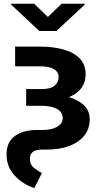

<svg xmlns="http://www.w3.org/2000/svg" viewBox="-20 -772 544 1004"><path d="M59.1 -528.3H187Q258.8 -528.3 313 -512.9Q367.2 -497.6 397.5 -465.6Q427.7 -433.6 427.7 -383.3Q427.7 -335.9 399.2 -304Q370.6 -272 319.1 -256.1Q267.6 -240.2 199.2 -240.2H116.7V-306.2H197.3Q245.6 -306.2 266.1 -324.5Q286.6 -342.8 286.6 -370.1Q286.6 -386.7 275.9 -399.2Q265.1 -411.6 243.2 -418.5Q221.2 -425.3 187 -425.3H59.1ZM116.7 -282.2H195.8Q275.9 -282.2 332.5 -266.6Q389.2 -251 419.2 -221.2Q449.2 -191.4 449.2 -148.4Q449.2 -98.6 420.9 -63Q392.6 -27.3 341.6 -8.5Q290.5 10.3 222.7 10.3H198.7Q164.6 10.3 150.4 23.2Q136.2 36.1 136.2 56.6Q136.2 89.4 158.9 106.9Q181.6 124.5 199.2 132.8L159.2 211.4Q98.6 191.4 56.6 146Q14.6 100.6 14.2 36.6Q14.2 -29.3 57.6 -60.8Q101.1 -92.3 173.8 -92.3H201.2Q234.9 -92.3 258.8 -100.3Q282.7 -108.4 295.4 -122.1Q308.1 -135.7 308.1 -153.8Q308.1 -174.8 294.9 -189.2Q281.7 -203.6 256.3 -211.2Q231 -218.7 193.8 -218.7H116.7ZM158.7 -752.4 230.5 -683.1 301.8 -752.4H422.4V-747.1L274.9 -609.9H185.5L38.1 -748V-752.4Z"/></svg>

Font: RobotoDEMO
Style: Regular
Weight: 400
Designer: Christian Robertson
Foundry: Google
Version: Version 2.136